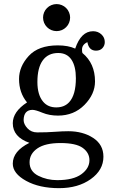

<svg xmlns="http://www.w3.org/2000/svg" viewBox="-20 -723 589 960"><path d="M275.4 217.8Q176.8 217.8 110.4 181.2Q43.9 144.5 43.9 95.2Q43.9 32.7 127 -8.8Q43.9 -38.1 43.9 -106.9Q43.9 -164.6 115.2 -210.9Q75.2 -259.3 75.2 -328.1Q75.2 -390.1 123.5 -443.1Q171.9 -496.1 269 -496.1Q320.8 -496.1 356 -480Q385.3 -566.9 445.3 -566.9Q469.7 -566.9 486.8 -551.3Q503.9 -535.6 503.9 -512.7Q503.9 -495.1 492.2 -482.4Q480.5 -469.7 460 -469.7Q424.3 -469.7 417 -512.2Q390.1 -500 390.1 -475.1Q390.1 -463.9 392.1 -458Q455.1 -406.2 455.1 -315.9Q455.1 -252 402.3 -198.5Q349.6 -145 270 -145Q226.6 -145 191.9 -159.4Q157.2 -173.8 142.1 -173.8Q99.1 -172.9 98.1 -123Q98.1 -102.1 117.2 -81.5Q136.2 -61 166 -61Q215.8 -61 254.2 -64Q292.5 -66.9 321.3 -66.9Q394.5 -66.9 445.8 -33.4Q497.1 0 497.1 60.5Q497.1 127.4 433.8 172.6Q370.6 217.8 275.4 217.8ZM261.2 -186Q302.2 -186 326.2 -212.4Q359.4 -249 359.4 -332Q359.4 -391.6 337.2 -424.8Q314.9 -458 271 -458Q220.7 -458 193.8 -421.1Q167 -384.3 167 -313Q167 -248.5 195.8 -214.4Q219.7 -186 261.2 -186ZM427.2 78.1Q427.2 41 393.8 16.6Q360.4 -7.8 282.2 -7.8Q206.1 -7.8 167 19Q127.9 45.9 127.9 88.4Q127.9 133.8 171.4 155.8Q214.8 177.7 266.1 177.7Q346.2 177.7 386.7 148.2Q427.2 118.7 427.2 78.1ZM263.2 -567.4Q249.5 -567.4 237.1 -572.5Q224.6 -577.6 215.1 -587.2Q205.6 -596.7 200.4 -609.1Q195.3 -621.6 195.3 -635.3Q195.3 -648.4 200.4 -660.9Q205.6 -673.3 215.1 -682.9Q224.6 -692.4 237.1 -697.5Q249.5 -702.6 263.2 -702.6Q276.4 -702.6 288.8 -697.5Q301.3 -692.4 310.8 -682.9Q320.3 -673.3 325.4 -660.9Q330.6 -648.4 330.6 -635.3Q330.6 -621.6 325.4 -609.1Q320.3 -596.7 310.8 -587.2Q301.3 -577.6 288.8 -572.5Q276.4 -567.4 263.2 -567.4Z"/></svg>

Font: Munson
Style: Regular
Weight: 400
Designer: Paul James MIller
Foundry: High-Logic / Made with FontCreator
Version: Version 2.10;May 5, 2019;FontCreator 11.5.0.2430 64-bit